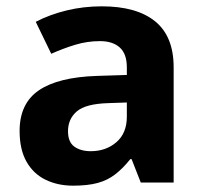

<svg xmlns="http://www.w3.org/2000/svg" viewBox="-20 -577 644 607"><path d="M302 -557Q412 -557 470.5 -509.5Q529 -462 529 -364V0H425L396 -74H392Q369 -45 344.5 -26Q320 -7 288.5 1.5Q257 10 211 10Q163 10 124.5 -8.5Q86 -27 64 -65.5Q42 -104 42 -163Q42 -250 103 -291.5Q164 -333 286 -337L381 -340V-364Q381 -407 358.5 -427Q336 -447 296 -447Q256 -447 218 -435.5Q180 -424 142 -407L93 -508Q137 -531 190.5 -544Q244 -557 302 -557ZM323 -251Q251 -249 223 -225Q195 -201 195 -162Q195 -128 215 -113.5Q235 -99 267 -99Q315 -99 348 -127.5Q381 -156 381 -208V-253Z"/></svg>

Font: Noto Sans Armenian
Style: Regular
Weight: 400
Designer: Monotype Design Team
Foundry: Monotype Imaging Inc.
Version: Version 2.007